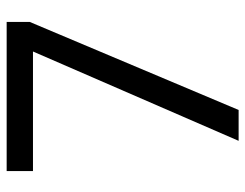

<svg xmlns="http://www.w3.org/2000/svg" viewBox="-102 -652 754 591"><g transform="rotate(-90 275.5 -357.0)"><path d="M412 -633H44V-714H503V-643L232 0H137Z"/></g></svg>

Font: lsinhala85
Style: Book
Weight: 400
Designer: Jelle Bosma - Monotype Design Team
Foundry: Monotype Imaging Inc.
Version: Version 2.003